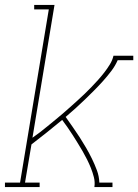

<svg xmlns="http://www.w3.org/2000/svg" viewBox="-26 -755 558 775"><path d="M-6 0V-18H55L171 -717H112V-735H194L105 -199Q121 -210 136.5 -222Q152 -234 167 -246.5Q182 -259 197.5 -271.5Q213 -284 228 -297Q243 -310 257.5 -323Q272 -336 286.5 -349Q301 -362 315.5 -376Q330 -390 343.5 -404Q357 -418 370 -432.5Q383 -447 395 -462.5Q407 -478 417.5 -495Q428 -512 432 -530H512V-512H449Q439 -489 423 -468Q407 -447 389.5 -427.5Q372 -408 353.5 -389.5Q335 -371 316.5 -353Q298 -335 278.5 -317.5Q259 -300 239 -283Q253 -263 267.5 -242.5Q282 -222 295.5 -201Q309 -180 321.5 -158.5Q334 -137 345 -114.5Q356 -92 365 -68Q374 -44 375 -18H428V0H355Q358 -20 353 -39.5Q348 -59 341 -76.5Q334 -94 325.5 -111Q317 -128 307.5 -144.5Q298 -161 288 -177Q278 -193 268 -209Q258 -225 247 -240.5Q236 -256 225 -271Q194 -245 163 -220.5Q132 -196 101 -172L75 -18H134V0Z"/></svg>

Font: Iosevka Curly Slab ThObl
Style: Regular
Weight: 100
Italic angle: -9°
Monospace: yes
Designer: Belleve Invis
Foundry: Belleve Invis
Version: Version 11.0.0; ttfautohint (v1.8.3)